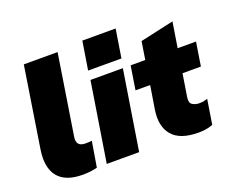

<svg xmlns="http://www.w3.org/2000/svg" viewBox="-121 -948 1388 1159"><g transform="rotate(-20 572.5 -369.0)"><path d="M229 12Q118 12 70.5 -47Q23 -106 40 -218L121 -736H338L257 -221Q247 -160 308 -160Q317 -160 327.5 -160.5Q338 -161 349 -162L322 1Q302 6 279 9Q256 12 229 12Z M473 -568 502 -750H716L687 -568ZM386 0 467 -510H675L594 0Z M973 12Q854 12 804.5 -46.5Q755 -105 771 -208L795 -358H701L725 -510H819L837 -625L1053 -673L1027 -510H1145L1121 -358H1003L980 -214Q974 -177 993 -165Q1012 -153 1037 -153Q1053 -153 1063.5 -155Q1074 -157 1090 -162L1065 -4Q1040 6 1016.5 9Q993 12 973 12Z"/></g></svg>

Font: Winston Black
Style: Italic
Weight: 900
Italic angle: -9°
Designer: Original fonts by Vernon Adams / Changes by Cristiano Sobral
Foundry: VOriginal fonts by Vernon Adams / Changes by Cristiano Sobral
Version: Version 2.503;July 17, 2020;FontCreator 13.0.0.2655 64-bit